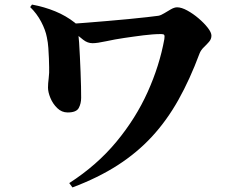

<svg xmlns="http://www.w3.org/2000/svg" viewBox="-20 -757 1040 840"><path d="M283 44Q404 -34 489 -136.5Q574 -239 626 -354.5Q678 -470 699 -586Q701 -600 698.5 -604Q696 -608 685 -608Q667 -608 647.5 -606.5Q628 -605 607.5 -602.5Q587 -600 566 -597Q545 -594 524 -591Q483 -585 444 -576.5Q405 -568 385 -568Q363 -568 344 -583Q325 -598 287 -629L288 -653Q314 -654 356.5 -657.5Q399 -661 447.5 -665Q496 -669 542 -673.5Q588 -678 623.5 -682Q659 -686 673 -688Q684 -690 698.5 -699Q713 -708 728 -716.5Q743 -725 755 -725Q774 -725 799.5 -711Q825 -697 849 -676.5Q873 -656 889 -635.5Q905 -615 905 -601Q905 -586 894.5 -574Q884 -562 871.5 -550Q859 -538 853 -523Q811 -410 760.5 -320Q710 -230 645 -159.5Q580 -89 494.5 -34Q409 21 297 63ZM276 -265Q250 -265 230.5 -284Q211 -303 200.5 -328.5Q190 -354 190 -374Q190 -391 193 -414.5Q196 -438 195 -463Q195 -480 194 -501.5Q193 -523 191.5 -547Q190 -571 185 -594Q179 -626 160 -662Q141 -698 112 -726L120 -737Q174 -727 221.5 -707.5Q269 -688 307 -658Q321 -648 321 -635Q321 -622 322 -616Q324 -600 326 -572Q328 -544 329.5 -510Q331 -476 332.5 -442Q334 -408 334.5 -378Q335 -348 335 -329Q335 -304 324.5 -284.5Q314 -265 276 -265Z"/></svg>

Font: Noto Serif JP ExtraLight Black
Style: Regular
Weight: 900
Version: Version 2.003-H1;hotconv 1.1.1;makeotfexe 2.6.0